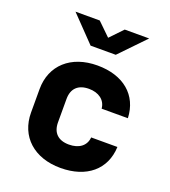

<svg xmlns="http://www.w3.org/2000/svg" viewBox="-143 -889 887 1004"><g transform="rotate(20 300.0 -387.5)"><path d="M239 -645H379L514 -785H378L311 -715L239 -785H104ZM309 10C454 10 547 -68 552 -195H406C402 -147 364 -120 309 -120C249 -120 216 -152 216 -210V-340C216 -398 249 -430 309 -430C363 -430 402 -402 406 -355H552C547 -482 454 -560 309 -560C162 -560 66 -473 66 -340V-210C66 -77 162 10 309 10Z"/></g></svg>

Font: JetBrains Mono ExtraBold
Style: Regular
Weight: 800
Monospace: yes
Designer: Philipp Nurullin, Konstantin Bulenkov
Foundry: JetBrains
Version: Version 2.305